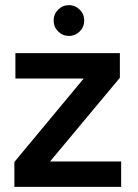

<svg xmlns="http://www.w3.org/2000/svg" viewBox="-20 -728 538 748"><path d="M36 0V-97L306 -422H40V-521H447V-425L175 -99H452V0ZM249 -588Q224 -588 206.5 -605.5Q189 -623 189 -648Q189 -673 206.5 -690.5Q224 -708 249 -708Q273 -708 290.5 -690.5Q308 -673 308 -648Q308 -623 290.5 -605.5Q273 -588 249 -588Z"/></svg>

Font: DM Sans 10pt SemiBold
Style: Regular
Weight: 600
Version: Version 4.004;gftools[0.9.30]